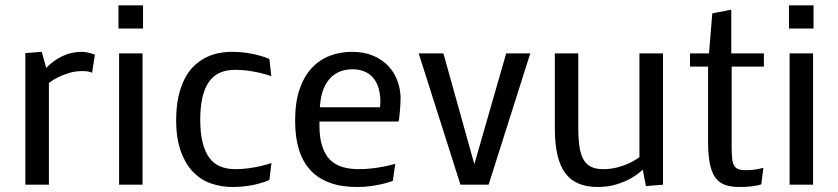

<svg xmlns="http://www.w3.org/2000/svg" viewBox="-20 -708 3214 736"><path d="M292 -509.3Q301.8 -509.3 311 -507.6Q320.3 -505.9 327.6 -503.9Q336.4 -501.5 343.8 -498.5L333 -428.7Q331.1 -430.2 326.2 -432.1Q322.3 -433.1 314.9 -434.3Q307.6 -435.5 295.9 -435.5Q268.1 -435.5 244.6 -428.2Q221.2 -420.9 204.1 -412.6Q184.1 -402.8 167.5 -390.1V0H77.1V-504.4L140.1 -509.3L157.2 -447.8Q185.5 -477.1 220.2 -493.2Q254.9 -509.3 292 -509.3Z M436.5 0V-503.4H526.4V0ZM528.3 -687.5V-598.6H434.1V-687.5Z M655.3 -247.1Q655.3 -296.9 663.8 -336.2Q672.4 -375.5 687.3 -404.8Q702.1 -434.1 722.4 -453.9Q742.7 -473.6 766.4 -486.1Q790 -498.5 816.2 -503.9Q842.3 -509.3 868.7 -509.3Q900.9 -509.3 927.2 -505.1Q953.6 -501 972.7 -495.6Q995.1 -489.7 1012.7 -481.9L1020 -416Q1001 -422.9 978.5 -428.2Q959.5 -432.6 934.6 -436.5Q909.7 -440.4 881.8 -440.4Q849.1 -440.4 824 -429.7Q798.8 -418.9 782 -395.8Q765.1 -372.6 756.3 -335.9Q747.6 -299.3 747.6 -248.5Q747.6 -200.2 756.3 -163.6Q765.1 -127 782 -103.8Q798.8 -80.6 824 -70.1Q849.1 -59.6 881.8 -59.6Q909.7 -59.6 934.8 -63.2Q960 -66.9 979 -71.3Q1001.5 -76.7 1020.5 -83L1012.7 -18.1Q995.1 -10.3 973.1 -4.4Q954.6 1 928.5 4.9Q902.3 8.8 871.1 8.8Q830.6 8.8 792 -3.7Q753.4 -16.1 722.9 -46.1Q692.4 -76.2 673.8 -126.2Q655.3 -176.3 655.3 -247.1Z M1331.5 -442.4Q1308.6 -442.4 1287.4 -435.3Q1266.1 -428.2 1249 -411.6Q1231.9 -395 1220.5 -367.9Q1209 -340.8 1206.1 -296.9H1437Q1437 -304.7 1437.5 -309.1Q1438 -313 1438 -316.9Q1438 -320.8 1438 -324.2Q1437 -355.5 1428.7 -377.7Q1420.4 -399.9 1406.2 -414.3Q1392.1 -428.7 1373 -435.5Q1354 -442.4 1331.5 -442.4ZM1485.8 -14.6Q1468.3 -8.3 1446.8 -2.9Q1428.2 1.5 1403.3 5.1Q1378.4 8.8 1348.6 8.8Q1230.5 8.8 1170.9 -54.7Q1111.3 -118.2 1111.3 -244.6Q1111.3 -315.4 1127.9 -364.5Q1144.5 -413.6 1173.8 -445.8Q1203.1 -478 1243.2 -493.7Q1283.2 -509.3 1329.6 -509.3Q1375.5 -509.3 1410.2 -494.6Q1444.8 -480 1467.8 -455.8Q1490.7 -431.6 1502.7 -400.4Q1514.6 -369.1 1515.6 -335.4Q1515.6 -325.2 1514.9 -309.8Q1514.2 -294.4 1512.9 -281.5Q1511.7 -268.6 1510.5 -257.8Q1509.3 -247.1 1507.8 -242.2H1204.6V-224.6Q1204.6 -179.7 1215.3 -147Q1226.1 -114.3 1245.8 -95Q1265.6 -75.7 1293.5 -67.6Q1321.3 -59.6 1355 -59.6Q1382.8 -59.6 1408 -62.7Q1433.1 -65.9 1452.6 -69.8Q1475.6 -74.2 1495.1 -80.1Z M1745.1 0 1585 -503.4H1679.7L1798.3 -78.6L1920.4 -503.4H2012.7L1853 0Z M2521.5 0 2456.1 5.4 2443.8 -57.6Q2424.8 -39.1 2398.4 -24.4Q2376 -11.7 2344 -1.5Q2312 8.8 2270.5 8.8Q2185.5 8.8 2146.2 -45.2Q2106.9 -99.1 2106.9 -213.9V-503.4H2196.8V-217.3Q2196.8 -174.8 2201.4 -144.8Q2206.1 -114.7 2217 -95.9Q2228 -77.1 2246.3 -68.4Q2264.6 -59.6 2291.5 -59.6Q2322.3 -59.6 2347.9 -66.7Q2373.5 -73.7 2392.1 -82.5Q2414.1 -92.8 2431.2 -106V-503.4H2521.5Z M2814.9 8.8Q2781.7 8.8 2758.8 0.5Q2735.8 -7.8 2721.7 -27.8Q2707.5 -47.9 2700.9 -81.3Q2694.3 -114.7 2694.3 -164.6V-452.6H2625V-503.4H2697.8L2710.4 -656.7L2783.2 -670.9V-503.4H2908.2V-452.6H2784.7V-145.5Q2784.7 -119.1 2786.4 -101.8Q2788.1 -84.5 2793.7 -74.2Q2799.3 -64 2809.8 -59.8Q2820.3 -55.7 2838.4 -55.7Q2851.6 -55.7 2863.8 -56.9Q2876 -58.1 2885.7 -60.1Q2897 -62 2906.2 -64.5L2898.4 -1.5Q2889.6 2 2877 3.9Q2866.2 5.9 2850.8 7.3Q2835.4 8.8 2814.9 8.8Z M3006.8 0V-503.4H3096.7V0ZM3098.6 -687.5V-598.6H3004.4V-687.5Z"/></svg>

Font: Mako
Style: Regular
Weight: 400
Designer: vernon adams
Foundry: vernon adams
Version: Version 1.000